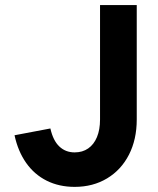

<svg xmlns="http://www.w3.org/2000/svg" viewBox="-20 -727 625 761"><path d="M37.6 -190.9 179.7 -217.8Q190.4 -169.9 215.1 -146.5Q239.7 -123 275.9 -123Q307.1 -123 329.6 -138.7Q352.1 -154.3 364.3 -183.6Q376.5 -212.9 376.5 -253.4V-707H522V-253.4Q522 -174.3 491.2 -114Q460.4 -53.7 404.5 -20Q348.6 13.7 275.9 13.7Q214.4 13.7 165.3 -10.7Q116.2 -35.2 83.7 -81.3Q51.3 -127.4 37.6 -190.9Z"/></svg>

Font: Wanted Sans Std Variable
Style: Regular
Weight: 400
Designer: Original Design by Kil Hyung-jin and Kang Hanbin, Wanted Lab, Inc;
Foundry: Wanted Lab, Inc.
Version: Version 1.003;Glyphs 3.2 (3227)